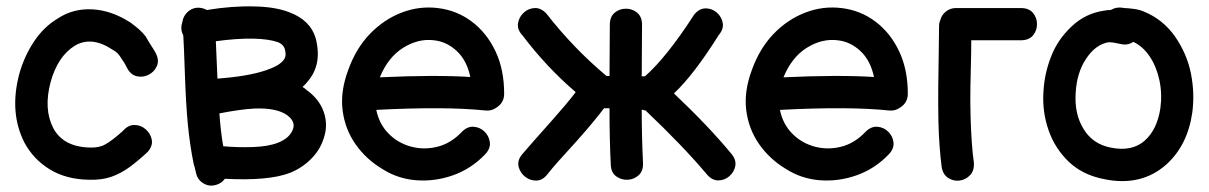

<svg xmlns="http://www.w3.org/2000/svg" viewBox="-20 -558 3752 596"><path d="M257 0Q296 1 325 -9Q354 -19 381 -38.5Q408 -58 439 -87Q455 -106 451 -125Q447 -144 432 -157Q417 -170 397 -170Q377 -170 361 -151Q326 -120 307 -110Q289 -99 259 -100Q176 -102 145 -161Q115 -220 137 -303Q159 -383 212 -416Q264 -447 329 -404Q340 -398 345.5 -392Q351 -386 356 -378Q358 -374 364 -366Q369 -358 374 -348Q385 -326 404 -321.5Q423 -317 440.5 -325.5Q458 -334 466.5 -352Q475 -370 464 -392Q463 -395 456.5 -405Q450 -415 443 -426.5Q436 -438 432 -445Q423 -457 411.5 -467Q400 -477 385 -488Q326 -526 266.5 -529Q207 -532 160 -501Q116 -475 85.5 -429Q55 -383 40 -329Q8 -209 56 -115Q84 -63 135 -32Q186 -1 257 0Z M650 16Q667 12 678 -3Q813 4 879 -21Q917 -36 945.5 -64.5Q974 -93 985 -129Q999 -170 985 -210.5Q971 -251 930 -280Q925 -285 919 -288Q928 -296 935 -305Q981 -358 960 -439Q944 -495 878 -520Q834 -537 769 -538Q702 -540 622 -527Q608 -535 591 -534Q573 -532 560.5 -519Q548 -506 546 -489Q541 -475 544 -461Q546 -454 549 -448Q551 -415 554 -326Q557 -237 563 -173Q569 -110 581 -50Q582 -45 584 -40Q586 -30 589 -19Q594 1 612 11.5Q630 22 650 16ZM673 -104Q665 -149 661 -206Q728 -219 769 -221Q839 -224 872 -200Q897 -181 890 -159Q881 -130 843 -115Q812 -103 764.5 -101.5Q717 -100 673 -104ZM655 -314Q652 -386 650 -430Q715 -439 766 -438Q815 -437 843 -427Q862 -419 865 -402Q870 -382 859 -370Q845 -353 806 -340Q751 -321 655 -314Z M1486 -79Q1503 -97 1500.5 -116.5Q1498 -136 1484 -149.5Q1470 -163 1450.5 -164.5Q1431 -166 1414 -149Q1380 -113 1338 -102.5Q1296 -92 1255.5 -103Q1215 -114 1186 -143.5Q1157 -173 1148 -217H1150Q1363 -228 1487 -215Q1506 -213 1521 -224Q1545 -239 1545 -267Q1545 -342 1518 -399Q1491 -456 1444.5 -491Q1398 -526 1339 -533Q1282 -540 1227 -519Q1172 -498 1128.5 -453Q1085 -408 1061 -341Q1036 -274 1043.5 -215.5Q1051 -157 1083.5 -110.5Q1116 -64 1166 -34Q1214 -3 1272 1.5Q1330 6 1386.5 -14Q1443 -34 1486 -79ZM1159 -318Q1185 -381 1232 -410Q1279 -439 1327 -433Q1366 -429 1397.5 -400Q1429 -371 1440 -319Q1330 -326 1159 -318Z M2174 -17Q2190 2 2209.5 2Q2229 2 2244 -11Q2259 -24 2262.5 -43Q2266 -62 2250 -81Q2179 -167 2072 -268Q2133 -325 2211 -449Q2227 -468 2223.5 -487Q2220 -506 2205 -519Q2190 -532 2170.5 -532Q2151 -532 2135 -513Q2050 -381 1982 -321H1972Q1973 -453 1973 -481Q1973 -506 1958 -518.5Q1943 -531 1923 -531Q1903 -531 1888 -518.5Q1873 -506 1873 -481Q1873 -454 1872 -322H1863Q1761 -407 1676 -516Q1659 -534 1639.5 -533Q1620 -532 1605.5 -518.5Q1591 -505 1588 -485.5Q1585 -466 1602 -448Q1676 -350 1767 -272Q1743 -240 1696 -187Q1622 -104 1600 -78Q1585 -59 1590 -40Q1595 -21 1610.5 -9Q1626 3 1645.5 2.5Q1665 2 1680 -18Q1701 -45 1770 -120Q1826 -183 1855 -222H1872Q1872 -124 1876 -46Q1877 -22 1893 -10.5Q1909 1 1928.5 0Q1948 -1 1962.5 -14Q1977 -27 1976 -52Q1972 -136 1972 -218Q1977 -216 1984 -215Q2100 -105 2174 -17Z M2739 -79Q2756 -97 2753.5 -116.5Q2751 -136 2737 -149.5Q2723 -163 2703.5 -164.5Q2684 -166 2667 -149Q2633 -113 2591 -102.5Q2549 -92 2508.5 -103Q2468 -114 2439 -143.5Q2410 -173 2401 -217H2403Q2616 -228 2740 -215Q2759 -213 2774 -224Q2798 -239 2798 -267Q2798 -342 2771 -399Q2744 -456 2697.5 -491Q2651 -526 2592 -533Q2535 -540 2480 -519Q2425 -498 2381.5 -453Q2338 -408 2314 -341Q2289 -274 2296.5 -215.5Q2304 -157 2336.5 -110.5Q2369 -64 2419 -34Q2467 -3 2525 1.5Q2583 6 2639.5 -14Q2696 -34 2739 -79ZM2412 -318Q2438 -381 2485 -410Q2532 -439 2580 -433Q2619 -429 2650.5 -400Q2682 -371 2693 -319Q2583 -326 2412 -318Z M2903 -40Q2907 -16 2923.5 -5.5Q2940 5 2959 2.5Q2978 0 2991.5 -14.5Q3005 -29 3003 -54Q2999 -81 2996.5 -118Q2994 -155 2993 -189.5Q2992 -224 2992 -243Q2992 -289 2993.5 -343Q2995 -397 2995 -433H3149Q3174 -433 3186.5 -448Q3199 -463 3199 -483Q3199 -503 3186.5 -518Q3174 -533 3149 -533H2947Q2930 -533 2916.5 -522.5Q2903 -512 2899 -496Q2895 -487 2895 -477Q2895 -445 2894 -395.5Q2893 -346 2892.5 -289.5Q2892 -233 2893 -179Q2895 -104 2903 -40Z M3407 -2Q3522 22 3600 -47Q3666 -106 3681 -208Q3689 -268 3677 -329Q3665 -390 3628 -444Q3590 -498 3531 -522Q3518 -528 3498.5 -530.5Q3479 -533 3470 -533L3464 -534Q3445 -537 3428 -527Q3417 -527 3408 -525Q3350 -517 3306.5 -476Q3263 -435 3243 -383Q3222 -330 3219 -273Q3215 -212 3234.5 -155Q3254 -98 3297 -56.5Q3340 -15 3407 -2ZM3427 -100Q3372 -111 3344 -157Q3315 -203 3319 -268Q3322 -332 3352 -376.5Q3382 -421 3422 -427Q3426 -427 3435 -426Q3464 -420 3466 -420Q3483 -418 3498 -428Q3528 -414 3549 -382.5Q3570 -351 3579 -309Q3588 -267 3582 -222Q3572 -156 3534 -122Q3494 -86 3427 -100Z"/></svg>

Font: Balsamiq Sans
Style: Regular
Weight: 400
Designer: Michael Angeles
Foundry: Balsamiq SRL
Version: Version 1.020; ttfautohint (v1.8.4.7-5d5b);gftools[0.9.26]